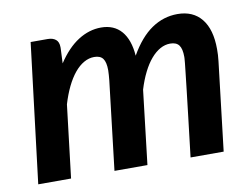

<svg xmlns="http://www.w3.org/2000/svg" viewBox="-62 -609 915 697"><g transform="rotate(-10 395.0 -260.5)"><path d="M26 0 88.5 -513.5H151Q170 -513.5 181 -504.5Q192 -495.5 192 -476V-474.5Q192 -473.5 191.8 -467.8Q191.5 -462 191 -450.2Q190.5 -438.5 189.5 -417Q224 -469.5 264.5 -495.2Q305 -521 349 -521Q396.5 -521 423.8 -489.5Q451 -458 455.5 -398.5Q491.5 -461.5 535.2 -491.2Q579 -521 630.5 -521Q688 -521 719.2 -482.2Q750.5 -443.5 750.5 -370.5Q750.5 -360.5 750 -349.2Q749.5 -338 748 -326.5L709.5 0H587.5Q597.5 -85 604.5 -144.2Q611.5 -203.5 616 -243.2Q620.5 -283 623 -305.5Q625.5 -328 626.8 -340.2Q628 -352.5 628.2 -356.8Q628.5 -361 628.5 -363.5Q628.5 -393.5 618.5 -406.8Q608.5 -420 586 -420Q567 -420 549 -410Q531 -400 514.8 -381Q498.5 -362 484.8 -334.5Q471 -307 460.5 -272.5L428.5 0H307L345.5 -326.5Q346.5 -337 347.2 -346.2Q348 -355.5 348 -363.5Q348 -393.5 338.2 -406.8Q328.5 -420 306 -420Q286.5 -420 268 -409.5Q249.5 -399 233.2 -379.2Q217 -359.5 203.2 -331.2Q189.5 -303 179 -268L147 0Z"/></g></svg>

Font: Lato TR
Style: Bold Italic
Weight: 700
Italic angle: -12°
Designer: Lukasz Dziedzic
Foundry: tyPoland Lukasz Dziedzic
Version: Version 1.104 2013